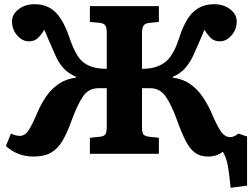

<svg xmlns="http://www.w3.org/2000/svg" viewBox="-20 -729 1196 910"><path d="M1073 161Q1067 96 1060 57Q1053 18 1036 -10Q1024 0 1007 6.5Q990 13 966 13Q929 13 904.5 -5Q880 -23 860.5 -60.5Q841 -98 820 -157Q793 -232 765.5 -271.5Q738 -311 692 -311H653V-128Q653 -102 659 -93Q665 -84 686 -81L733 -76V0H406V-76L454 -81Q472 -83 479 -92Q486 -101 486 -132V-311H447Q399 -311 372.5 -271Q346 -231 319 -157Q298 -98 275.5 -60.5Q253 -23 221 -5Q189 13 139 13Q63 13 8 -37L32 -96Q54 -85 74 -85Q99 -85 117 -113.5Q135 -142 160 -202Q176 -239 200 -273.5Q224 -308 258.5 -331.5Q293 -355 340 -361V-365Q303 -381 280 -407Q257 -433 242 -468Q221 -515 210.5 -539.5Q200 -564 190 -588Q177 -566 160.5 -549.5Q144 -533 117 -533Q86 -533 61.5 -561Q37 -589 37 -628Q37 -661 68 -685Q99 -709 144 -709Q202 -709 240 -674Q278 -639 307 -557Q324 -506 340 -477.5Q356 -449 373.5 -435Q391 -421 411 -414Q428 -408 446 -405.5Q464 -403 486 -403V-572Q486 -596 480 -607Q474 -618 452 -621L406 -625V-700H733V-625L684 -620Q666 -617 659.5 -606.5Q653 -596 653 -569V-403Q677 -403 693 -405.5Q709 -408 722 -413Q743 -420 761.5 -433.5Q780 -447 797.5 -475.5Q815 -504 832 -557Q859 -639 898 -674Q937 -709 995 -709Q1040 -709 1071 -685Q1102 -661 1102 -628Q1102 -589 1077 -561Q1052 -533 1022 -533Q995 -533 978.5 -549.5Q962 -566 949 -588Q939 -564 928.5 -539.5Q918 -515 897 -468Q881 -433 858.5 -407Q836 -381 799 -365V-361Q846 -355 880 -331.5Q914 -308 938 -273.5Q962 -239 979 -202Q1004 -142 1024 -110.5Q1044 -79 1071 -79Q1089 -79 1110 -96L1151 -82V151Z"/></svg>

Font: Literata 7pt
Style: Bold
Weight: 700
Designer: Latin by Veronika Burian and Jose Scaglione. Greek by Irene Vlachou. Cyrillic by Vera Evstafieva.
Foundry: TypeTogether
Version: Version 3.002